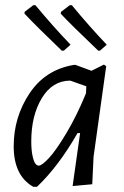

<svg xmlns="http://www.w3.org/2000/svg" viewBox="-20 -716 479 743"><path d="M367 -520H360Q252 -623 215 -663L216 -670L250 -696H258Q322 -618 393 -543ZM227 -520H219Q122 -613 75 -663V-670L109 -696H117Q185 -614 253 -543ZM267 -465H272L334 -442L382 -466L391 -460L342 -109L337 -3L261 4L290 -201H280Q207 -73 123 7H109Q33 -36 33 -150Q33 -263 94.5 -355Q156 -447 267 -465ZM101 -169Q101 -135 106 -112.5Q111 -90 117 -82.5Q123 -75 130 -75Q142 -75 169.5 -104.5Q197 -134 237 -201Q277 -268 312 -353L313 -358L314 -382L252 -404Q183 -404 142 -336.5Q101 -269 101 -169Z"/></svg>

Font: Alegreya Sans
Style: Italic
Weight: 400
Italic angle: -7°
Designer: Juan Pablo del Peral
Foundry: Huerta Tipografica
Version: Version 2.007